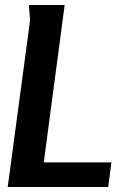

<svg xmlns="http://www.w3.org/2000/svg" viewBox="-20 -752 498 772"><path d="M240 -732 156 -99H428L415 0H11L101 -671L96 -732Z"/></svg>

Font: Rosario
Style: Bold Italic
Weight: 700
Italic angle: -8.05°
Designer: Hector Gatti
Foundry: Omnibus Type
Version: Version 1.101; ttfautohint (v1.8.1.43-b0c9)